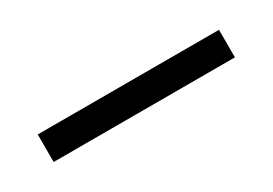

<svg xmlns="http://www.w3.org/2000/svg" viewBox="-15 -461 385 271"><g transform="rotate(-30 177.5 -325.5)"><path d="M325.2 -348.1V-303.2H29.8V-348.1Z"/></g></svg>

Font: Sinkin Sans 200 X Light
Style: Regular
Weight: 200
Designer: Keith Bates
Foundry: K-Type
Version: Sinkin Sans (version 1.0)  by Keith Bates   •   © 2014   www